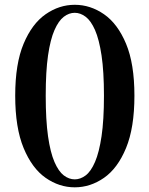

<svg xmlns="http://www.w3.org/2000/svg" viewBox="-20 -777 633 813"><path d="M296.5 16.2Q230.8 16.2 173.2 -24Q115.6 -64.2 80 -150.1Q44.4 -236 44.4 -371.8Q44.4 -507.2 80 -591.9Q115.6 -676.6 173.2 -716.7Q230.8 -756.7 296.5 -756.7Q362.6 -756.7 420.4 -716.7Q478.2 -676.6 513.7 -591.9Q549.2 -507.2 549.2 -371.8Q549.2 -236 513.7 -150.1Q478.2 -64.2 420.4 -24Q362.6 16.2 296.5 16.2ZM296.5 -17.5Q320.4 -17.5 342.7 -34.2Q365 -51 382.4 -91.4Q399.8 -131.7 410 -200.2Q420.2 -268.6 420.2 -371.8Q420.2 -473.9 410 -542.1Q399.8 -610.2 382.4 -649.7Q365 -689.2 342.7 -706Q320.4 -722.8 296.5 -722.8Q272.4 -722.8 250.2 -706Q228.1 -689.2 210.7 -649.7Q193.3 -610.2 183.4 -542.4Q173.6 -474.6 173.6 -371.8Q173.6 -268.6 183.4 -199.8Q193.3 -131 210.7 -91Q228.1 -51 250.2 -34.2Q272.4 -17.5 296.5 -17.5Z"/></svg>

Font: Noto Serif KR ExtraLight
Style: Regular
Weight: 200
Designer: Ryoko NISHIZUKA 西塚涼子 (kana & ideographs); Frank Grießhammer (Latin, Greek & Cyrillic); Wenlong ZHANG 张文龙 (bopomofo); San
Foundry: Adobe
Version: Version 2.002-H1;hotconv 1.1.0;makeotfexe 2.6.0